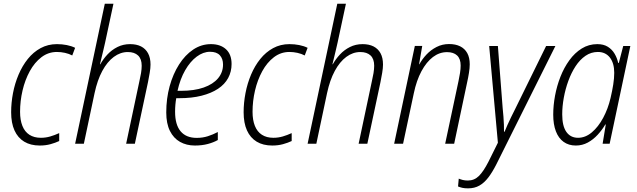

<svg xmlns="http://www.w3.org/2000/svg" viewBox="-20 -780 3459 1042"><path d="M195.8 9.8Q146 9.8 111.3 -11.2Q76.7 -32.2 58.6 -72.3Q40.5 -112.3 40.5 -170.9Q40.5 -222.2 50.5 -274.7Q60.5 -327.1 80.8 -375Q101.1 -422.9 130.9 -460Q160.6 -497.1 200.4 -518.8Q240.2 -540.5 289.1 -540.5Q316.9 -540.5 342.5 -535.4Q368.2 -530.3 387.7 -520.5L372.1 -479Q354.5 -488.3 332.5 -493.2Q310.5 -498 288.6 -498Q242.2 -498 204.8 -469.5Q167.5 -440.9 141.6 -393.6Q115.7 -346.2 102.3 -288.8Q88.9 -231.4 88.9 -173.3Q88.9 -128.4 101.6 -96.7Q114.3 -64.9 139.6 -48.6Q165 -32.2 201.7 -32.2Q228 -32.2 252.4 -39.3Q276.9 -46.4 301.3 -57.6V-14.6Q280.8 -4.9 254.4 2.4Q228 9.8 195.8 9.8Z M387.7 0 548.8 -759.8H595.7L550.3 -548.3Q545.9 -529.3 541.3 -509.3Q536.6 -489.3 531.7 -469.5Q526.9 -449.7 522.5 -431.2H524.4Q540 -459.5 563.2 -484.4Q586.4 -509.3 617.4 -524.9Q648.4 -540.5 686 -540.5Q720.7 -540.5 745.4 -528.1Q770 -515.6 783.4 -491Q796.9 -466.3 796.9 -429.7Q796.9 -410.6 792.5 -384.8Q788.1 -358.9 783.2 -334.5L711.9 0H664.6L736.3 -338.4Q741.7 -361.3 745.4 -383.3Q749 -405.3 749 -423.3Q749 -460.4 729.2 -479Q709.5 -497.6 673.8 -497.6Q633.3 -497.6 597.7 -471.2Q562 -444.8 535.2 -395Q508.3 -345.2 493.2 -274.4L435.1 0Z M1037.6 9.8Q992.2 9.8 957 -10Q921.9 -29.8 902.1 -69.6Q882.3 -109.4 882.3 -169.9Q882.3 -245.1 900.6 -311.8Q918.9 -378.4 951.7 -429.9Q984.4 -481.4 1028.6 -511Q1072.8 -540.5 1124.5 -540.5Q1176.3 -540.5 1206.5 -512.7Q1236.8 -484.9 1236.8 -432.6Q1236.8 -391.1 1218.3 -356.7Q1199.7 -322.3 1163.1 -298.1Q1126.5 -273.9 1073.7 -260.5Q1021 -247.1 953.1 -247.1H936.5Q933.6 -231.4 931.9 -212.4Q930.2 -193.4 930.2 -173.8Q930.2 -103 960.2 -67.4Q990.2 -31.7 1047.4 -31.7Q1080.1 -31.7 1108.2 -40.8Q1136.2 -49.8 1162.1 -63.5V-20Q1138.7 -6.8 1107.4 1.5Q1076.2 9.8 1037.6 9.8ZM943.4 -287.1H961.9Q1034.2 -287.1 1085.2 -304.9Q1136.2 -322.8 1163.3 -355Q1190.4 -387.2 1190.4 -429.7Q1190.4 -460.9 1173.1 -480Q1155.8 -499 1119.6 -499Q1083 -499 1047.6 -472.7Q1012.2 -446.3 984.9 -398.7Q957.5 -351.1 943.4 -287.1Z M1457.5 9.8Q1407.7 9.8 1373 -11.2Q1338.4 -32.2 1320.3 -72.3Q1302.2 -112.3 1302.2 -170.9Q1302.2 -222.2 1312.3 -274.7Q1322.3 -327.1 1342.5 -375Q1362.8 -422.9 1392.6 -460Q1422.4 -497.1 1462.2 -518.8Q1502 -540.5 1550.8 -540.5Q1578.6 -540.5 1604.2 -535.4Q1629.9 -530.3 1649.4 -520.5L1633.8 -479Q1616.2 -488.3 1594.2 -493.2Q1572.3 -498 1550.3 -498Q1503.9 -498 1466.6 -469.5Q1429.2 -440.9 1403.3 -393.6Q1377.4 -346.2 1364 -288.8Q1350.6 -231.4 1350.6 -173.3Q1350.6 -128.4 1363.3 -96.7Q1376 -64.9 1401.4 -48.6Q1426.8 -32.2 1463.4 -32.2Q1489.7 -32.2 1514.2 -39.3Q1538.6 -46.4 1563 -57.6V-14.6Q1542.5 -4.9 1516.1 2.4Q1489.7 9.8 1457.5 9.8Z M1649.4 0 1810.5 -759.8H1857.4L1812 -548.3Q1807.6 -529.3 1803 -509.3Q1798.3 -489.3 1793.5 -469.5Q1788.6 -449.7 1784.2 -431.2H1786.1Q1801.8 -459.5 1825 -484.4Q1848.1 -509.3 1879.2 -524.9Q1910.2 -540.5 1947.8 -540.5Q1982.4 -540.5 2007.1 -528.1Q2031.7 -515.6 2045.2 -491Q2058.6 -466.3 2058.6 -429.7Q2058.6 -410.6 2054.2 -384.8Q2049.8 -358.9 2044.9 -334.5L1973.6 0H1926.3L1998 -338.4Q2003.4 -361.3 2007.1 -383.3Q2010.7 -405.3 2010.7 -423.3Q2010.7 -460.4 1991 -479Q1971.2 -497.6 1935.5 -497.6Q1895 -497.6 1859.4 -471.2Q1823.7 -444.8 1796.9 -395Q1770 -345.2 1754.9 -274.4L1696.8 0Z M2119.1 0 2231.4 -530.8H2271.5L2254.4 -431.2H2255.9Q2271.5 -459.5 2294.9 -484.4Q2318.4 -509.3 2349.4 -525.1Q2380.4 -541 2417.5 -541Q2452.1 -541 2477.3 -528.6Q2502.4 -516.1 2515.9 -491.7Q2529.3 -467.3 2529.3 -431.2Q2529.3 -410.6 2525.1 -384.8Q2521 -358.9 2515.6 -335L2444.8 0H2396L2468.3 -339.8Q2473.1 -362.3 2476.6 -384.3Q2480 -406.2 2480 -424.3Q2480 -460.9 2460.7 -479Q2441.4 -497.1 2406.2 -497.1Q2364.7 -497.1 2329.6 -470.5Q2294.4 -443.8 2267.3 -393.6Q2240.2 -343.3 2225.6 -272.9L2167.5 0Z M2520 242.2Q2501.5 242.2 2488.8 239.3Q2476.1 236.3 2465.8 231.9L2469.7 189.5Q2480 193.8 2491.9 196.8Q2503.9 199.7 2519.5 199.7Q2554.2 199.7 2579.1 175Q2604 150.4 2630.9 97.7L2682.1 -5.4L2634.8 -530.3H2682.1L2708 -193.4Q2710.4 -170.9 2712.2 -147.5Q2713.9 -124 2714.8 -102.8Q2715.8 -81.5 2715.3 -64.9H2718.3Q2724.6 -81.1 2733.9 -101.6Q2743.2 -122.1 2753.7 -144Q2764.2 -166 2774.4 -185.5L2943.8 -530.3H2994.1L2673.8 111.8Q2652.3 154.3 2630.1 183.3Q2607.9 212.4 2581.5 227.3Q2555.2 242.2 2520 242.2Z M3105 9.8Q3066.4 9.8 3038.8 -10Q3011.2 -29.8 2996.8 -67.4Q2982.4 -105 2982.4 -157.7Q2982.4 -207.5 2992.2 -260.5Q3002 -313.5 3021.5 -363.3Q3041 -413.1 3070.1 -453.1Q3099.1 -493.2 3137.2 -516.8Q3175.3 -540.5 3221.7 -540.5Q3255.9 -540.5 3278.8 -526.1Q3301.8 -511.7 3315.4 -488.5Q3329.1 -465.3 3335 -438.5H3338.4L3362.3 -530.3H3400.9L3288.6 0H3250.5L3267.6 -104.5H3265.1Q3247.6 -74.7 3223.6 -48.6Q3199.7 -22.5 3169.9 -6.3Q3140.1 9.8 3105 9.8ZM3117.2 -32.2Q3157.2 -32.2 3192.1 -61.8Q3227.1 -91.3 3253.4 -140.4Q3279.8 -189.5 3293.5 -248Q3302.7 -287.1 3308.1 -321.3Q3313.5 -355.5 3313.5 -384.8Q3313.5 -437.5 3289.8 -467.8Q3266.1 -498 3224.6 -498Q3188 -498 3157.5 -477.1Q3127 -456.1 3103.8 -420.7Q3080.6 -385.3 3064.5 -341.1Q3048.3 -296.9 3039.8 -249.8Q3031.2 -202.6 3031.2 -159.2Q3031.2 -96.2 3053.7 -64.2Q3076.2 -32.2 3117.2 -32.2Z"/></svg>

Font: Open Sans SemiCondensed Light
Style: Italic
Weight: 300
Width: 4
Italic angle: -12°
Designer: Monotype Design Team
Foundry: Monotype Imaging Inc.
Version: Version 3.000